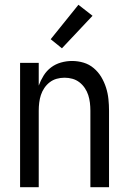

<svg xmlns="http://www.w3.org/2000/svg" viewBox="-20 -783 540 803"><path d="M64 0V-520H142V-425Q150 -447 162.5 -467Q175 -487 193.5 -501Q212 -515 235 -521.5Q258 -528 281 -528Q306 -528 329.5 -521Q353 -514 372 -498Q391 -482 403.5 -461Q416 -440 423.5 -416.5Q431 -393 433.5 -368.5Q436 -344 436 -320V0H358V-320Q358 -337 356 -353.5Q354 -370 349 -385.5Q344 -401 334.5 -415Q325 -429 312 -439Q299 -449 283 -453.5Q267 -458 250 -458Q233 -458 217 -453.5Q201 -449 188 -439Q175 -429 165.5 -415Q156 -401 151 -385.5Q146 -370 144 -353.5Q142 -337 142 -320V0ZM239 -581 192 -619 308 -763 367 -717Z"/></svg>

Font: Iosevka Custom
Style: Regular
Weight: 400
Monospace: yes
Designer: Belleve Invis
Foundry: Belleve Invis
Version: Version 32.5.0; ttfautohint (v1.8.4)